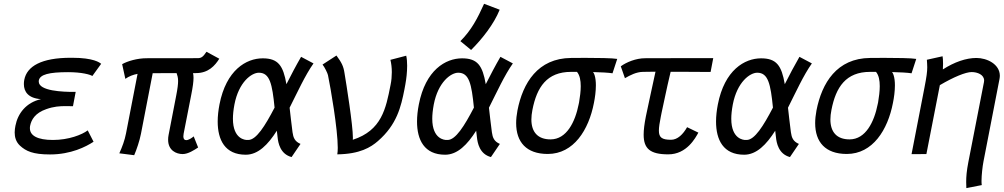

<svg xmlns="http://www.w3.org/2000/svg" viewBox="-20 -800 5216 997"><path d="M465.8 -64 435.5 -123C406.2 -100.6 336.9 -73.2 254.9 -73.2C174.8 -73.2 135.3 -95.7 135.3 -133.8C135.3 -137.7 135.3 -141.6 136.2 -146C142.6 -178.7 162.6 -213.4 220.7 -233.4C259.3 -247.1 290 -249 320.8 -249C333.5 -249 346.2 -248.5 358.9 -248.5L373 -322.8H364.3H361.8C309.6 -322.8 181.2 -326.7 181.2 -376.5C181.2 -378.4 181.2 -380.4 181.6 -382.3C187.5 -413.1 233.9 -425.3 333.5 -425.3C404.8 -425.3 449.2 -412.6 459.5 -405.3L505.4 -468.8C497.6 -474.6 467.3 -500 354 -500H347.2C195.8 -500 119.6 -456.5 106 -385.3C104.5 -377.9 104 -370.6 104 -363.3C104 -323.7 127 -289.6 192.9 -285.2C115.2 -267.6 72.3 -210.4 60.1 -147C58.1 -136.2 56.2 -124.5 56.2 -112.3C56.2 -88.4 62.5 -63.5 83.5 -43.9C114.7 -15.1 150.9 2 239.7 2C348.6 2 426.3 -38.1 465.8 -64Z M1006.8 -498C903.3 -498 741.2 -497.6 741.2 -497.6C692.4 -497.6 641.6 -482.4 614.3 -466.8L630.9 -390.6C649.4 -403.8 670.9 -412.1 694.3 -416.5L634.3 -106.9C627.4 -71.3 614.7 -37.1 599.6 -3.9L676.8 5.9C689 -22 705.1 -69.3 711.9 -105L772.9 -419.9C814.5 -419.9 855.5 -420.4 897 -420.4C900.9 -407.7 904.8 -398.9 904.8 -379.4C904.8 -363.8 902.3 -340.8 895 -303.7L855.5 -99.6C853.5 -90.3 853 -82 853 -74.2C853 -18.6 895.5 0 928.7 0C956.5 0 988.3 -20.5 1008.8 -34.2L985.8 -91.8C975.1 -82.5 959 -72.3 946.8 -72.3C938.5 -72.3 932.1 -77.6 932.1 -91.8C932.1 -95.7 932.6 -100.6 933.6 -106L972.7 -305.7C981.4 -349.1 984.9 -376.5 984.9 -396C984.9 -405.8 983.9 -413.1 982.4 -420.4H997.6C1062 -420.4 1096.2 -459 1118.7 -495.1L1052.2 -531.2C1035.6 -506.8 1026.9 -498 1006.8 -498Z M1197.3 -257.3C1219.7 -374 1286.1 -422.4 1324.2 -422.4C1381.3 -422.4 1393.6 -363.8 1405.8 -241.2C1356 -145.5 1310.5 -73.2 1269 -73.2H1262.7C1255.4 -73.2 1189.5 -75.7 1189.5 -183.6C1189.5 -204.1 1191.9 -228.5 1197.3 -257.3ZM1483.9 -240.7C1525.4 -322.8 1564.5 -409.2 1607.9 -470.7L1543.5 -504.9C1517.1 -459.5 1491.7 -411.1 1467.3 -362.8C1450.7 -459 1424.8 -497.1 1344.2 -497.1C1258.8 -497.1 1154.3 -436.5 1119.6 -257.3C1113.8 -227.1 1110.4 -197.3 1110.4 -168.9C1110.4 -73.7 1147.9 3.4 1256.3 3.4C1320.3 3.4 1371.6 -48.8 1417.5 -121.1C1418.9 -110.4 1419.9 -99.1 1421.4 -87.9C1424.3 -58.6 1434.6 0 1494.1 15.6L1540.5 -52.7C1510.7 -65.4 1502.9 -85 1499 -113.3C1492.7 -160.6 1488.3 -203.1 1483.9 -240.7Z M1727.1 -511.7 1654.8 -464.8C1665 -452.6 1681.2 -419.9 1683.1 -409.7C1696.8 -343.8 1733.9 -129.9 1733.9 -32.2C1733.9 -18.6 1732.9 -6.8 1731.4 1.5C1849.1 0 1905.3 -35.2 1942.4 -67.4C2041 -152.8 2062.5 -246.1 2080.1 -335.9C2082 -344.7 2083 -353.5 2085 -362.3C2085.4 -364.3 2085.4 -366.2 2085.9 -368.2C2089.8 -388.7 2094.2 -424.8 2094.2 -458.5C2094.2 -477.5 2092.8 -496.1 2089.4 -510.7L2007.3 -489.3C2011.7 -471.2 2014.6 -449.2 2014.6 -425.3C2014.6 -404.3 2012.7 -381.3 2008.3 -360.4L2007.8 -357.9C1983.9 -235.8 1961.9 -122.6 1812 -74.2C1812 -77.1 1812.5 -80.6 1812.5 -84.5C1812.5 -150.4 1778.8 -361.8 1769 -419.9C1763.7 -456.5 1753.9 -475.1 1727.1 -511.7Z M2370.6 -586.4 2426.3 -540.5C2483.4 -597.2 2544.4 -674.3 2574.7 -749.5L2493.7 -780.3C2460 -705.6 2428.2 -643.6 2370.6 -586.4ZM2232.4 -257.3C2254.9 -374 2321.3 -422.4 2359.4 -422.4C2416.5 -422.4 2428.7 -363.8 2440.9 -241.2C2391.1 -145.5 2345.7 -73.2 2304.2 -73.2H2297.9C2290.5 -73.2 2224.6 -75.7 2224.6 -183.6C2224.6 -204.1 2227.1 -228.5 2232.4 -257.3ZM2519 -240.7C2560.5 -322.8 2599.6 -409.2 2643.1 -470.7L2578.6 -504.9C2552.2 -459.5 2526.9 -411.1 2502.4 -362.8C2485.8 -459 2460 -497.1 2379.4 -497.1C2293.9 -497.1 2189.5 -436.5 2154.8 -257.3C2148.9 -227.1 2145.5 -197.3 2145.5 -168.9C2145.5 -73.7 2183.1 3.4 2291.5 3.4C2355.5 3.4 2406.7 -48.8 2452.6 -121.1C2454.1 -110.4 2455.1 -99.1 2456.5 -87.9C2459.5 -58.6 2469.7 0 2529.3 15.6L2575.7 -52.7C2545.9 -65.4 2538.1 -85 2534.2 -113.3C2527.8 -160.6 2523.4 -203.1 2519 -240.7Z M2976.1 -426.8C2990.7 -409.2 2995.6 -382.8 2995.6 -352.5C2995.6 -326.2 2991.7 -296.4 2986.8 -267.6C2986.3 -264.6 2985.4 -261.7 2984.9 -258.8C2966.8 -167 2922.4 -76.2 2838.9 -76.2C2772.5 -76.2 2739.3 -114.3 2739.3 -179.7C2739.3 -194.8 2741.2 -211.4 2744.6 -229C2767.6 -348.1 2820.3 -426.8 2945.3 -426.8H2965.3ZM3059.6 -425.8C3099.6 -424.8 3139.2 -422.9 3160.6 -419.4L3185.1 -494.1C3161.1 -498.5 3079.6 -499.5 3017.6 -499.5C2982.4 -499.5 2953.6 -499 2945.3 -499C2772.5 -497.6 2694.8 -369.1 2667 -226.6C2662.6 -203.1 2660.2 -181.2 2660.2 -160.6C2660.2 -62 2713.4 -1 2823.2 -0.5H2824.2C2959.5 -0.5 3037.1 -126 3064 -265.1C3069.8 -293.5 3074.2 -326.7 3074.2 -356.9C3074.2 -376.5 3072.3 -395 3067.4 -410.2C3065.4 -416.5 3062.5 -421.9 3059.6 -425.8Z M3475.6 -498 3329.6 -497.6C3282.7 -497.6 3232.4 -477.1 3203.6 -455.6L3225.1 -394C3252.4 -409.7 3284.2 -426.3 3318.4 -426.8C3318.4 -426.8 3374 -427.2 3383.8 -427.7C3362.3 -333.5 3349.6 -265.6 3337.9 -214.8L3333.5 -193.8C3326.2 -156.7 3322.3 -126 3322.3 -100.6C3322.3 -28.3 3355.5 1.5 3450.2 1.5C3546.4 1.5 3591.3 -84 3606.4 -111.3L3547.9 -139.6C3526.9 -102.5 3498.5 -74.2 3464.4 -74.2C3417.5 -74.2 3401.4 -85.9 3401.4 -121.6C3401.4 -139.6 3405.3 -163.6 3411.6 -195.3L3415.5 -214.8C3426.8 -263.7 3438.5 -327.6 3462.4 -427.2H3521.5L3669.9 -426.3L3683.6 -498H3674.8H3603H3535.2Z M3785.2 -257.3C3807.6 -374 3874 -422.4 3912.1 -422.4C3969.2 -422.4 3981.4 -363.8 3993.7 -241.2C3943.8 -145.5 3898.4 -73.2 3856.9 -73.2H3850.6C3843.3 -73.2 3777.3 -75.7 3777.3 -183.6C3777.3 -204.1 3779.8 -228.5 3785.2 -257.3ZM4071.8 -240.7C4113.3 -322.8 4152.3 -409.2 4195.8 -470.7L4131.3 -504.9C4105 -459.5 4079.6 -411.1 4055.2 -362.8C4038.6 -459 4012.7 -497.1 3932.1 -497.1C3846.7 -497.1 3742.2 -436.5 3707.5 -257.3C3701.7 -227.1 3698.2 -197.3 3698.2 -168.9C3698.2 -73.7 3735.8 3.4 3844.2 3.4C3908.2 3.4 3959.5 -48.8 4005.4 -121.1C4006.8 -110.4 4007.8 -99.1 4009.3 -87.9C4012.2 -58.6 4022.5 0 4082 15.6L4128.4 -52.7C4098.6 -65.4 4090.8 -85 4086.9 -113.3C4080.6 -160.6 4076.2 -203.1 4071.8 -240.7Z M4528.8 -426.8C4543.5 -409.2 4548.3 -382.8 4548.3 -352.5C4548.3 -326.2 4544.4 -296.4 4539.6 -267.6C4539.1 -264.6 4538.1 -261.7 4537.6 -258.8C4519.5 -167 4475.1 -76.2 4391.6 -76.2C4325.2 -76.2 4292 -114.3 4292 -179.7C4292 -194.8 4293.9 -211.4 4297.4 -229C4320.3 -348.1 4373 -426.8 4498 -426.8H4518.1ZM4612.3 -425.8C4652.3 -424.8 4691.9 -422.9 4713.4 -419.4L4737.8 -494.1C4713.9 -498.5 4632.3 -499.5 4570.3 -499.5C4535.2 -499.5 4506.3 -499 4498 -499C4325.2 -497.6 4247.6 -369.1 4219.7 -226.6C4215.3 -203.1 4212.9 -181.2 4212.9 -160.6C4212.9 -62 4266.1 -1 4376 -0.5H4377C4512.2 -0.5 4589.8 -126 4616.7 -265.1C4622.6 -293.5 4627 -326.7 4627 -356.9C4627 -376.5 4625 -395 4620.1 -410.2C4618.2 -416.5 4615.2 -421.9 4612.3 -425.8Z M4876 -439.5C4876.5 -448.2 4877 -459 4877 -468.8C4877 -485.4 4876 -500.5 4874.5 -507.8L4793 -489.7C4793.9 -474.1 4794.9 -462.9 4794.9 -450.7C4794.9 -427.2 4791.5 -401.9 4780.3 -344.2L4713.4 0.5L4790.5 0L4860.4 -357.9C4932.6 -400.4 4994.6 -425.8 5025.4 -425.8C5055.7 -425.8 5090.3 -412.1 5090.3 -381.8C5090.3 -379.4 5089.8 -376.5 5089.4 -373.5L5008.3 42C4999.5 87.4 4997.1 117.2 4997.1 145C4997.1 155.8 4997.6 166 4998 176.8L5078.1 161.1C5077.1 155.8 5076.7 148.9 5076.7 140.1C5076.7 109.9 5082 63.5 5086.9 38.6L5169.9 -388.7C5170.9 -394.5 5171.9 -400.9 5171.9 -406.2C5171.9 -467.3 5104.5 -499 5050.3 -499C4996.6 -499 4936 -478 4876 -439.5Z"/></svg>

Font: Fantasque Sans Mono
Style: RegItalic
Weight: 400
Italic angle: -11°
Monospace: yes
Designer: Jany Belluz
Version: Version 1.6.3